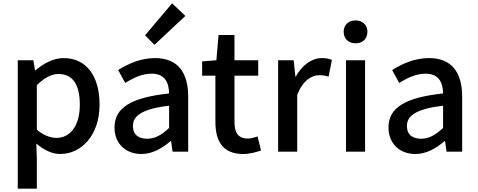

<svg xmlns="http://www.w3.org/2000/svg" viewBox="-20 -914 2881 1157"><path d="M87 223H202V45L199 -49C245 -9 295 14 343 14C467 14 580 -95 580 -284C580 -454 502 -564 363 -564C301 -564 241 -530 193 -490H191L181 -551H87ZM321 -83C288 -83 245 -96 202 -132V-401C248 -445 289 -468 332 -468C424 -468 461 -397 461 -282C461 -154 401 -83 321 -83Z M832 14C898 14 957 -20 1007 -63H1011L1020 0H1114V-331C1114 -478 1051 -564 914 -564C826 -564 749 -528 692 -492L735 -414C782 -444 836 -470 894 -470C975 -470 998 -414 999 -351C770 -326 670 -265 670 -146C670 -49 737 14 832 14ZM867 -78C818 -78 781 -100 781 -155C781 -216 836 -258 999 -277V-143C954 -101 915 -78 867 -78ZM911 -644 1097 -818 1017 -894 854 -701Z M1445 14C1485 14 1523 3 1553 -7L1532 -92C1516 -86 1492 -79 1474 -79C1416 -79 1393 -113 1393 -179V-458H1536V-551H1393V-703H1297L1284 -551L1198 -544V-458H1278V-180C1278 -64 1322 14 1445 14Z M1656 0H1771V-342C1805 -430 1859 -461 1904 -461C1927 -461 1940 -458 1960 -452L1980 -553C1963 -560 1946 -564 1919 -564C1859 -564 1801 -522 1762 -452H1760L1750 -551H1656Z M2065 0H2180V-551H2065ZM2123 -653C2165 -653 2194 -680 2194 -723C2194 -763 2165 -791 2123 -791C2080 -791 2051 -763 2051 -723C2051 -680 2080 -653 2123 -653Z M2483 14C2549 14 2608 -20 2658 -63H2662L2671 0H2765V-331C2765 -478 2702 -564 2565 -564C2477 -564 2400 -528 2343 -492L2386 -414C2433 -444 2487 -470 2545 -470C2626 -470 2649 -414 2650 -351C2421 -326 2321 -265 2321 -146C2321 -49 2388 14 2483 14ZM2518 -78C2469 -78 2432 -100 2432 -155C2432 -216 2487 -258 2650 -277V-143C2605 -101 2566 -78 2518 -78Z"/></svg>

Font: Noto Sans TC Medium
Style: Regular
Weight: 500
Designer: Ryoko NISHIZUKA 西塚涼子 (kana, bopomofo & ideographs); Paul D. Hunt (Latin, Greek & Cyrillic); Sandoll Communications 산돌커뮤니
Foundry: Adobe
Version: Version 2.004;hotconv 1.0.118;makeotfexe 2.5.65603